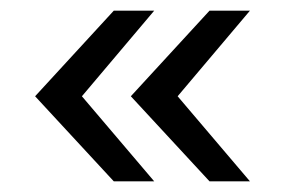

<svg xmlns="http://www.w3.org/2000/svg" viewBox="-20 -417 529 361"><path d="M374 -76 226 -236 374 -397H450L314 -236L450 -76ZM194 -76 46 -236 194 -397H270L134 -236L270 -76Z"/></svg>

Font: Mukta Vaani
Style: Regular
Weight: 400
Designer: Noopur Datye, Girish Dalvi, Yashodeep Gholap, Pallavi Karambelkar
Foundry: Ek Type
Version: Version 2.538;PS 1.000;hotconv 16.6.51;makeotf.lib2.5.65220;